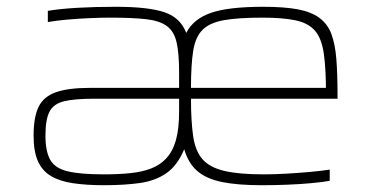

<svg xmlns="http://www.w3.org/2000/svg" viewBox="-20 -538 1102 566"><path d="M287 8Q234 8 194.5 2Q155 -4 129.5 -19.5Q104 -35 91.5 -63.5Q79 -92 79 -138Q79 -192 93.5 -222.5Q108 -253 144.5 -266Q181 -279 246 -279Q290 -279 333.5 -279Q377 -279 421 -279Q465 -279 508 -279V-324Q508 -381 500.5 -413.5Q493 -446 471.5 -461.5Q450 -477 410 -481.5Q370 -486 305 -486Q279 -486 244 -484.5Q209 -483 176 -480Q143 -477 121 -473V-506Q156 -512 208 -515Q260 -518 321 -518Q417 -518 464.5 -502Q512 -486 529 -441Q550 -482 601.5 -500Q653 -518 756 -518Q818 -518 858 -510.5Q898 -503 922 -485Q946 -467 957 -437.5Q968 -408 971.5 -364Q975 -320 975 -260V-247H543Q543 -180 549.5 -136Q556 -92 577.5 -68Q599 -44 642 -34Q685 -24 757 -24Q788 -24 823 -26Q858 -28 892 -31Q926 -34 952 -38V-5Q930 -1 897 2Q864 5 826.5 6.5Q789 8 752 8Q680 8 634 -1.5Q588 -11 561.5 -34Q535 -57 523 -98Q503 -50 470.5 -27.5Q438 -5 392.5 1.5Q347 8 287 8ZM286 -24Q329 -24 363.5 -27.5Q398 -31 424.5 -41Q451 -51 469 -70Q489 -91 498.5 -124.5Q508 -158 508 -210V-247H257Q200 -247 169 -239.5Q138 -232 126 -209Q114 -186 114 -138Q114 -92 128 -67Q142 -42 179.5 -33Q217 -24 286 -24ZM941 -262Q941 -336 934.5 -380.5Q928 -425 908.5 -447.5Q889 -470 851.5 -478Q814 -486 753 -486Q682 -486 640 -478.5Q598 -471 577 -450Q556 -429 549.5 -388Q543 -347 543 -279H954Z"/></svg>

Font: Saira Expanded Thin
Style: Regular
Weight: 250
Width: 7
Designer: Hector Gatti with collaboration of the Omnibus-Type team
Foundry: Omnibus-Type
Version: Version 1.101